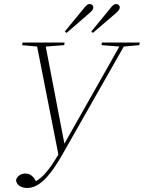

<svg xmlns="http://www.w3.org/2000/svg" viewBox="-20 -886 717 957"><path d="M486 -661 575 -654 450 -433 301 -170 208 -654 300 -661 302 -674H93L90 -661L165 -654L271 -116C228 -43 195 -3 159 17C144 -11 128 -21 106 -21C86 -21 68 -11 60 10C60 33 83 51 115 51C173 51 228 -3 295 -123L597 -654L674 -661L677 -674H488ZM303 -729 312 -722 425 -820C440 -833 445 -840 445 -850C445 -859 437 -866 427 -866C417 -866 409 -859 395 -841ZM435 -729 443 -722 557 -820C572 -833 577 -840 577 -850C577 -859 568 -866 559 -866C549 -866 540 -859 527 -841Z"/></svg>

Font: Source Serif 4 Display Light
Style: Italic
Weight: 300
Italic angle: -12°
Designer: Frank Grießhammer
Foundry: Adobe Systems Incorporated
Version: Version 4.004;hotconv 1.0.117;makeotfexe 2.5.65602